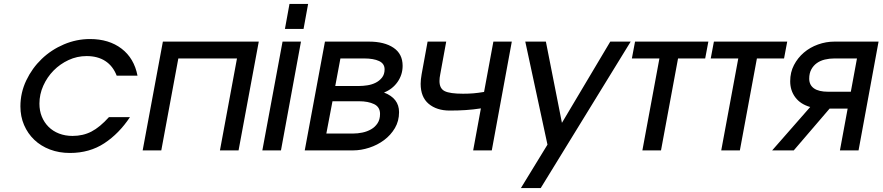

<svg xmlns="http://www.w3.org/2000/svg" viewBox="-20 -759 4454 969"><path d="M636 -168Q581 -85 506.5 -36Q432 13 333 13Q278 13 232 -4.5Q186 -22 153 -53.5Q120 -85 101.5 -128Q83 -171 83 -222Q83 -291 112.5 -353Q142 -415 190.5 -461.5Q239 -508 302.5 -535Q366 -562 434 -562Q530 -562 593.5 -513.5Q657 -465 674 -377H569Q550 -426 511.5 -451Q473 -476 417 -476Q369 -476 326 -456Q283 -436 250.5 -403Q218 -370 198.5 -326.5Q179 -283 179 -236Q179 -200 191 -170.5Q203 -141 225 -119Q247 -97 278 -85Q309 -73 346 -73Q399 -73 441.5 -95Q484 -117 530 -168Z M802 -549H1286L1184 0H1090L1176 -464H880L794 0H700Z M1406 -549H1499L1398 0H1304ZM1441 -739H1535L1512 -613H1418Z M1620 -549H1842Q1920 -549 1966 -518Q2012 -487 2012 -427Q2012 -382 1986.5 -345.5Q1961 -309 1918 -292Q1994 -263 1994 -193Q1994 -148 1973 -112.5Q1952 -77 1918.5 -52Q1885 -27 1843.5 -13.5Q1802 0 1762 0H1518ZM1761 -85Q1785 -85 1809 -90Q1833 -95 1853 -106.5Q1873 -118 1885.5 -137Q1898 -156 1898 -184Q1898 -219 1868 -233.5Q1838 -248 1792 -248H1658L1627 -85ZM1792 -325Q1812 -325 1834.5 -328.5Q1857 -332 1876 -341.5Q1895 -351 1908 -367.5Q1921 -384 1921 -409Q1921 -438 1893 -451Q1865 -464 1818 -464H1698L1672 -325Z M2407 -212Q2368 -206 2330.5 -203.5Q2293 -201 2250 -201Q2184 -201 2143.5 -235Q2103 -269 2103 -336Q2103 -357 2108 -385L2138 -549H2232L2202 -385Q2198 -366 2198 -350Q2198 -312 2224.5 -299Q2251 -286 2317 -286Q2346 -286 2369.5 -288Q2393 -290 2423 -295L2470 -549H2563L2462 0H2368Z M2743 -29 2631 -549H2735L2816 -139L3060 -549H3163L2709 190H2609Z M3308 -464H3169L3185 -549H3555L3539 -464H3402L3316 0H3222Z M3706 -464H3567L3583 -549H3953L3937 -464H3800L3714 0H3620Z M4305 -464H4191Q4166 -464 4143 -458.5Q4120 -453 4102.5 -440.5Q4085 -428 4074.5 -408.5Q4064 -389 4064 -362Q4064 -330 4088 -313Q4112 -296 4160 -296H4274ZM4069 -219Q4020 -233 3994 -267.5Q3968 -302 3968 -349Q3968 -394 3987 -430.5Q4006 -467 4037 -493.5Q4068 -520 4108.5 -534.5Q4149 -549 4191 -549H4414L4313 0H4219L4258 -211H4167L3986 0H3877Z"/></svg>

Font: Involve Medium Oblique
Style: Italic
Weight: 500
Italic angle: -10.5°
Designer: Stefan Peev
Foundry: Context Ltd.
Version: Version 1.001